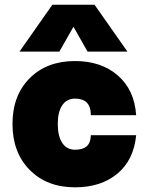

<svg xmlns="http://www.w3.org/2000/svg" viewBox="-20 -780 633 818"><path d="M203.1 -759.8H382.8L522.9 -560.1H353L293 -666L232.9 -560.1H63ZM33.2 -252Q33.2 -373 106.2 -446.5Q179.2 -520 299.8 -520Q410.6 -520 481.7 -458.7Q552.7 -397.5 560.1 -289.1H367.2Q366.7 -327.1 349.1 -343.5Q331.5 -359.9 299.8 -359.9Q264.6 -359.9 245.4 -331.8Q226.1 -303.7 226.1 -252Q226.1 -199.7 245.4 -170.9Q264.6 -142.1 299.8 -142.1Q331.5 -142.1 348.6 -156Q365.7 -169.9 367.2 -204.1H560.1Q549.8 -97.7 479.7 -39.8Q409.7 18.1 299.8 18.1Q179.7 18.1 106.4 -56.2Q33.2 -130.4 33.2 -252Z"/></svg>

Font: Overused Grotesk Black
Style: Regular
Weight: 900
Version: Version 0.002